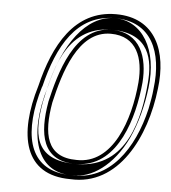

<svg xmlns="http://www.w3.org/2000/svg" viewBox="-48 -650 635 713"><g transform="rotate(5 269.5 -293.5)"><path d="M92 -316C35 -129 67 19 240 19C420 29 515 -163 535 -344C553 -483 505 -606 356 -606C201 -606 129 -469 92 -316ZM106 -314 107 -315C144 -468 211 -591 353 -591C491 -591 536 -479 519 -343C517 -318 512 -292 507 -267C472 -115 385 12 243 4H242C231 4 221 3 211 2C80 -15 54 -142 106 -314ZM114 -259C137 -361 169 -547 345 -547C489 -547 503 -446 496 -362C485 -231 447 -42 263 -39H253C94 -40 94 -147 114 -259ZM127 -315C69 -124 117 1 237 4H242H244H246C317 8 397 -47 448 -153C475 -211 492 -278 500 -344C518 -488 456 -591 353 -591C246 -591 165 -475 127 -315ZM134 -259C113 -140 129 -39 254 -39C260 -39 267 -39 273 -40C412 -52 464 -228 476 -362C483 -454 454 -547 345 -547C206 -547 159 -367 134 -260ZM149 -259C175 -371 221 -532 343 -532C441 -532 468 -451 461 -361C449 -219 392 -50 257 -54C144 -54 128 -141 149 -259Z"/></g></svg>

Font: Snowfall
Style: EcoObl
Weight: 400
Designer: Jasper
Foundry: Cannot Into Space Fonts
Version: Version 0.9